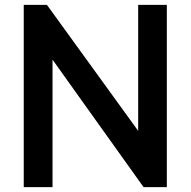

<svg xmlns="http://www.w3.org/2000/svg" viewBox="-20 -765 779 785"><path d="M77.1 0V-745.1H171.9L544.9 -230V-745.1H662.1V0H566.9L194.8 -521V0Z"/></svg>

Font: Plus Jakarta Sans SemiBold
Style: Regular
Weight: 600
Designer: Gumpita Rahayu
Foundry: Tokotype
Version: Version 2.006